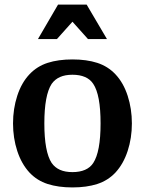

<svg xmlns="http://www.w3.org/2000/svg" viewBox="-20 -810 634 840"><path d="M557 -270Q557 -206 538.5 -149.5Q520 -93 485 -55Q452 -20 405.5 -5Q359 10 297 10Q235 10 188.5 -5Q142 -20 109 -55Q74 -93 55.5 -149.5Q37 -206 37 -270Q37 -334 55.5 -391Q74 -448 109 -485Q142 -520 188.5 -535Q235 -550 297 -550Q359 -550 405.5 -535Q452 -520 485 -485Q520 -448 538.5 -391Q557 -334 557 -270ZM206 -97Q220 -77 242.5 -67Q265 -57 297 -57Q329 -57 352 -67Q375 -77 388 -97Q420 -146 420 -270Q420 -333 412 -376Q404 -419 388 -443Q375 -463 352 -473Q329 -483 297 -483Q265 -483 242.5 -473Q220 -463 206 -443Q174 -394 174 -270Q174 -146 206 -97ZM448 -639 359 -790H234L146 -639H229L297 -715L365 -639Z"/></svg>

Font: Domine
Style: Regular
Weight: 400
Designer: Pablo Impallari, Rodrigo Fuenzalida, Brenda Gallo
Foundry: Pablo Impallari, Rodrigo Fuenzalida, Brenda Gallo
Version: Version 2.000;September 19, 2022;FontCreator 14.0.0.2877 64-